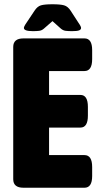

<svg xmlns="http://www.w3.org/2000/svg" viewBox="-20 -880 466 900"><path d="M90 0Q42 0 42 -40V-660Q42 -700 90 -700H376Q412 -700 412 -645V-603Q412 -547 376 -547H210V-435H357Q392 -435 392 -379V-338Q392 -282 357 -282H210V-153H376Q412 -153 412 -97V-55Q412 0 376 0ZM134 -734Q92 -734 92 -749Q92 -752 94.5 -757.5Q97 -763 104 -773L142 -830Q155 -850 172 -855Q189 -860 226 -860Q263 -860 280.5 -855Q298 -850 311 -830L348 -773Q355 -763 357.5 -757.5Q360 -752 360 -749Q360 -741 350.5 -737.5Q341 -734 318 -734Q301 -734 288 -735.5Q275 -737 264 -747L226 -781L186 -746Q176 -737 163.5 -735.5Q151 -734 134 -734Z"/></svg>

Font: Asap Condensed ExtraBold
Style: Regular
Weight: 800
Width: 3
Designer: Pablo Cosgaya
Foundry: Omnibus-Type
Version: Version 3.001; ttfautohint (v1.8.4.7-5d5b)